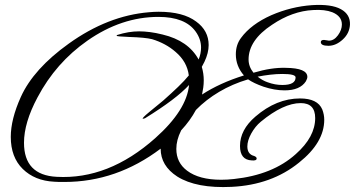

<svg xmlns="http://www.w3.org/2000/svg" viewBox="-20 -684 1449 784"><path d="M926 79Q782 86 704 37Q636 -7 636 -77Q456 59 243 59Q233 59 222.5 59Q212 59 201 58Q122 54 73 6Q24 -42 24 -125Q24 -197 65 -288Q117 -403 261 -506Q420 -620 588 -634Q598 -635 608 -635.5Q618 -636 628 -636Q728 -636 781 -596Q832 -559 832 -500Q832 -468 815 -432L804 -411Q812 -384 812 -356Q812 -341 810 -326.5Q808 -312 805 -298Q877 -345 976 -376Q943 -414 943 -462Q943 -501 964 -529Q1005 -585 1088 -622Q1169 -657 1254 -663Q1333 -668 1372 -646.5Q1411 -625 1409 -583Q1407 -548 1380 -523Q1352 -497 1321 -497Q1290 -497 1290 -512Q1290 -521 1303 -521Q1307 -521 1313.5 -519.5Q1320 -518 1323 -518Q1344 -518 1360 -540Q1376 -562 1376 -584Q1376 -618 1337 -634Q1306 -646 1259 -643Q1174 -639 1091 -583Q995 -520 995 -441Q995 -412 1015 -387Q1052 -398 1085 -403Q1118 -408 1147 -407Q1235 -406 1235 -370Q1235 -363 1229 -352Q1205 -315 1142 -315Q1101 -315 1056 -330Q1016 -344 993 -360Q929 -341 875 -309Q821 -277 780 -235Q757 -192 720 -152Q719 -151 719 -150.5Q719 -150 719 -150Q700 -112 700 -76Q700 -20 744 13Q793 50 883 50Q908 50 935 47Q1094 30 1188 -55Q1267 -125 1267 -202Q1267 -263 1208 -263Q1137 -263 1045 -187Q1022 -168 1006 -139Q990 -110 990 -86Q990 -54 1018 -47Q1028 -43 1028 -37Q1028 -27 1008 -29Q960 -31 960 -88Q960 -154 1023 -208Q1109 -282 1205 -282Q1277 -282 1296 -237Q1304 -216 1304 -195Q1304 -102 1201 -20Q1089 71 926 79ZM211 38Q423 50 614 -120Q742 -234 752 -337Q700 -280 572 -201L564 -199Q556 -199 590 -227L646 -273Q681 -304 707.5 -329.5Q734 -355 751 -376Q744 -432 697 -472Q657 -507 601 -524Q573 -531 509 -533Q456 -535 456 -538Q456 -539 458 -541Q505 -556 548 -556Q568 -556 592 -553Q616 -550 644 -543Q749 -518 791 -441Q801 -465 801 -490Q801 -524 779 -555Q736 -615 627 -615Q476 -615 337 -518Q208 -428 133 -286Q78 -183 78 -101Q78 31 211 38ZM1133 -337Q1187 -337 1187 -368Q1187 -382 1133 -382Q1109 -382 1083.5 -379Q1058 -376 1032 -371Q1052 -355 1073 -348Q1103 -337 1133 -337Z"/></svg>

Font: Alex Brush
Style: Regular
Weight: 400
Designer: Robert E. Leuschke
Foundry: Robert E. Leuschke
Version: Version 1.111; ttfautohint (v1.8.4.7-5d5b)